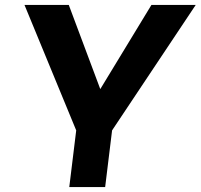

<svg xmlns="http://www.w3.org/2000/svg" viewBox="-20 -756 811 776"><path d="M288 -229 79 -736H258L401 -354L358 -351L592 -736H771L433 -229L405 0H260Z"/></svg>

Font: Josefin Sans Thin
Style: Bold Italic
Weight: 700
Italic angle: -7°
Version: Version 2.000